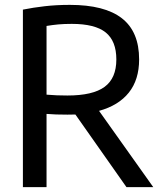

<svg xmlns="http://www.w3.org/2000/svg" viewBox="-20 -768 666 788"><path d="M74 0V-728.5Q116 -737 163.8 -742.5Q211.5 -748 266.5 -748Q409.5 -748 480.2 -693Q551 -638 551 -524Q551 -441 508.8 -388Q466.5 -335 386.5 -313L609 0H499L289.5 -298Q273.5 -297.5 256.5 -297.5Q230 -297.5 210.5 -298.2Q191 -299 171 -300.5V0ZM256.5 -376Q361 -376 409.2 -411.5Q457.5 -447 457.5 -524Q457.5 -599.5 413.8 -634.8Q370 -670 274.5 -670Q243.5 -670 219.2 -667.8Q195 -665.5 171 -661.5V-379.5Q195 -377.5 213.5 -376.8Q232 -376 256.5 -376Z"/></svg>

Font: Encode Sans Semi Condensed Medium
Style: Regular
Weight: 500
Width: 4
Designer: Multiple Designers
Foundry: Impallari Type
Version: Version 3.000; ttfautohint (v1.8.3) -l 8 -r 50 -G 200 -x 14 